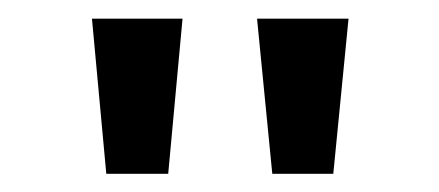

<svg xmlns="http://www.w3.org/2000/svg" viewBox="-20 -740 478 209"><path d="M163.1 -550.8H95.7L80.1 -719.7H178.7ZM342.8 -550.8H276.4L259.8 -719.7H359.4Z"/></svg>

Font: Allerta
Style: Regular
Weight: 400
Designer: Matt McInerney
Foundry: Matt McInerney
Version: Version 1.0